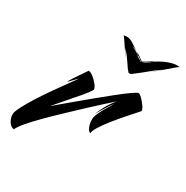

<svg xmlns="http://www.w3.org/2000/svg" viewBox="-139 -703 795 821"><g transform="rotate(30 258.5 -293.0)"><path d="M505 -586Q513 -586 517 -585Q501 -573 475 -550Q449 -527 422 -506Q420 -505 427 -510.5Q434 -516 444 -524.5Q454 -533 461 -539Q442 -527 415 -504.5Q388 -482 368 -467L355 -457Q351 -454 346 -454Q341 -454 338 -457V-458Q337 -460 335 -462Q333 -464 331 -466Q320 -482 304.5 -504.5Q289 -527 275 -539Q281 -530 290 -517Q299 -504 297 -506Q281 -527 266.5 -549.5Q252 -572 243 -583Q247 -584 250 -584.5Q253 -585 257 -585Q274 -585 291 -573.5Q308 -562 326 -550Q320 -553 313.5 -556.5Q307 -560 299 -562L323 -549Q324 -548 325 -548L328 -546Q334 -544 338 -540Q337 -539 337 -538.5Q337 -538 341 -535Q346 -531 352 -528Q358 -525 362 -521Q363 -521 363 -521.5Q363 -522 364 -522Q358 -527 351.5 -531.5Q345 -536 338 -540Q338 -541 336 -543L328 -549Q334 -547 341.5 -542Q349 -537 360 -529Q361 -529 362.5 -527.5Q364 -526 366 -524Q368 -526 370.5 -527Q373 -528 374 -529Q384 -534 394 -541Q404 -548 414 -552Q441 -569 464.5 -577.5Q488 -586 505 -586ZM325 -548 323 -549Q320 -551 324.5 -548.5Q329 -546 325 -548ZM403 -541 368 -523Q377 -525 383 -528.5Q389 -532 396 -536Q401 -538 401.5 -539Q402 -540 403 -541ZM37 0Q20 -2 10 -19.5Q0 -37 0 -53Q0 -66 14.5 -94Q29 -122 51.5 -157.5Q74 -193 98.5 -227.5Q123 -262 142.5 -289Q162 -316 170 -327Q157 -315 146 -303Q135 -291 133 -291Q132 -291 143.5 -309.5Q155 -328 189 -377Q199 -377 213 -366Q227 -355 238 -341Q249 -327 249 -317Q238 -299 214.5 -271.5Q191 -244 165.5 -215Q140 -186 120 -162Q123 -165 144.5 -183Q166 -201 198 -228Q230 -255 266.5 -285Q303 -315 336 -341.5Q369 -368 392.5 -384.5Q416 -401 422 -401Q428 -401 439.5 -389.5Q451 -378 461 -364Q471 -350 471 -341Q471 -340 456.5 -324Q442 -308 420.5 -283.5Q399 -259 378 -232.5Q357 -206 342.5 -183Q328 -160 329 -149Q319 -151 312 -167.5Q305 -184 305 -205Q305 -217 312.5 -234Q320 -251 329.5 -267Q339 -283 346.5 -295Q354 -307 354 -308Q348 -301 337.5 -285Q327 -269 317.5 -253.5Q308 -238 305 -231Q308 -243 322 -270Q336 -297 359 -324Q348 -314 321.5 -290.5Q295 -267 261 -235Q227 -203 190.5 -168.5Q154 -134 121 -101Q88 -68 65.5 -41.5Q43 -15 37 0Z"/></g></svg>

Font: Smooch
Style: Regular
Weight: 400
Designer: Robert E. Leuschke
Foundry: Robert E. Leuschke
Version: Version 1.010; ttfautohint (v1.8.3)